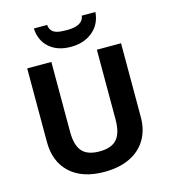

<svg xmlns="http://www.w3.org/2000/svg" viewBox="-134 -1042 1024 1158"><g transform="rotate(-15 378.0 -463.0)"><path d="M670.9 -713.9V-252Q670.9 -172.9 635.5 -113.3Q600.1 -53.7 533.2 -22Q466.3 9.8 375 9.8Q237.3 9.8 161.1 -60.8Q85 -131.3 85 -253.9V-713.9H235.8V-276.9Q235.8 -194.3 269 -155.8Q302.2 -117.2 377.7 -117.2Q453.1 -117.2 486.6 -156Q520 -194.8 520 -277.8V-713.9ZM186 -936H269Q272.5 -892.6 314.5 -880.9Q335 -875 377 -875Q477.5 -875 485.4 -936H570.3Q564.5 -860.8 510.7 -815.9Q457 -771 374 -771Q291 -771 240.5 -815.4Q189.9 -859.9 186 -936Z"/></g></svg>

Font: NotoSans-Bold
Style: Bold
Weight: 700
Designer: Monotype Design team
Foundry: Monotype Imaging Inc.
Version: Version 1.04